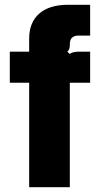

<svg xmlns="http://www.w3.org/2000/svg" viewBox="-20 -783 418 803"><path d="M102 0V-437H21V-567H102V-622Q102 -689 144 -726Q186 -763 264 -763H357V-634H305Q292 -634 282 -626Q272 -618 272 -597V-593Q272 -576 262 -567L272 -557Q282 -567 313 -567H357V-437H272V0Z"/></svg>

Font: Open Sauce Sans Black
Style: Regular
Weight: 900
Designer: Alfredo Marco Pradil
Foundry: Creative Sauce Fz LLC
Version: Version 1.477